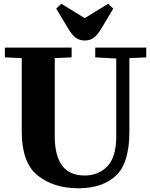

<svg xmlns="http://www.w3.org/2000/svg" viewBox="-20 -994 802 1024"><path d="M6 -740H362V-688L272 -684V-268Q272 -58 431 -58Q506 -58 553 -107.5Q600 -157 600 -268V-682L488 -688V-740H760V-688L670 -684V-292Q670 -124 598 -57Q526 10 398 10Q266 10 181 -58Q96 -126 96 -292V-684L6 -688ZM432 -778Q404 -778 384 -792.5Q364 -807 341 -846L280 -948L307 -974L431 -898H433L557 -974L584 -948L523 -846Q500 -807 480 -792.5Q460 -778 432 -778Z"/></svg>

Font: Minipax
Style: Bold
Weight: 700
Designer: Raphaël Ronot, Igor Stepanchenko (Cyrillic)
Foundry: steppetype
Version: Version 1.002